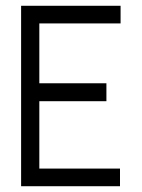

<svg xmlns="http://www.w3.org/2000/svg" viewBox="-20 -644 490 664"><path d="M53 0V-624H397V-563H116V-356H348V-294H116V-61H395V0Z"/></svg>

Font: Inconsolata SemiCondensed
Style: Regular
Weight: 400
Width: 4
Monospace: yes
Designer: Raph Levien, Cyreal, Brenton Simpson
Foundry: Raph Levien, Cyreal, Google
Version: Version 3.001; ttfautohint (v1.8.2.53-6de2)